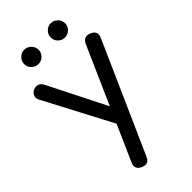

<svg xmlns="http://www.w3.org/2000/svg" viewBox="-300 -825 1138 1138"><g transform="rotate(-45 269.5 -255.5)"><path d="M188 240Q178 240 164 234Q120 214 140 171L445 -518Q465 -560 508 -542Q553 -523 533 -479L227 209Q215 240 188 240ZM306 -22Q287 -14 270.5 -20.5Q254 -27 244 -46L15 -481Q5 -500 12.5 -517.5Q20 -535 39 -543Q58 -551 75 -544.5Q92 -538 101 -519L320 -84Q330 -65 327.5 -47.5Q325 -30 306 -22ZM163 -631Q138 -631 120 -648.5Q102 -666 102 -691Q102 -715 120 -733Q138 -751 163 -751Q187 -751 205 -733Q223 -715 223 -691Q223 -666 205 -648.5Q187 -631 163 -631ZM385 -631Q360 -631 342.5 -648.5Q325 -666 325 -691Q325 -715 342.5 -733Q360 -751 385 -751Q409 -751 427 -733Q445 -715 445 -691Q445 -666 427 -648.5Q409 -631 385 -631Z"/></g></svg>

Font: Comfortaa
Style: Bold
Weight: 700
Designer: Johan Aakerlund
Foundry: Johan Aakerlund
Version: Version 3.104; ttfautohint (v1.8.1.43-b0c9)